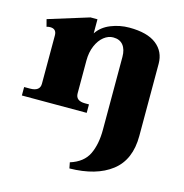

<svg xmlns="http://www.w3.org/2000/svg" viewBox="-113 -584 944 987"><g transform="rotate(15 359.0 -90.5)"><path d="M648 -339V45Q648 172 567 234.5Q486 297 344 299L338 268Q408 246 433.5 193Q459 140 459 63V-325Q459 -365 441 -387.5Q423 -410 388 -410Q362 -410 338.5 -391.5Q315 -373 300 -338.5Q285 -304 285 -259V-85Q285 -45 335 -45H356V0H11V-45H42Q95 -45 95 -85V-342Q95 -377 61 -377Q52 -377 42 -374L32 -412L248 -479H285V-404Q310 -442 357 -461Q404 -480 455 -480Q551 -480 599.5 -442Q648 -404 648 -339Z"/></g></svg>

Font: Taviraj ExtraBold
Style: Regular
Weight: 800
Designer: Katatrad Team
Foundry: CadsonDemak
Version: Version 1.001